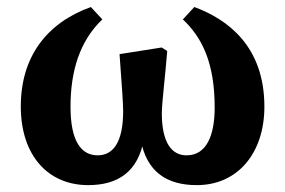

<svg xmlns="http://www.w3.org/2000/svg" viewBox="-20 -518 821 553"><path d="M233.9 15.2C319 15.2 378.3 -22.6 394.6 -118.2H384.8C401.4 -22 461.5 15.2 546.7 15.2C665.2 15.2 741.5 -77.6 741.5 -210.7C741.5 -384 636.8 -461.9 539.7 -497.8L506.7 -462.1C561.7 -410.1 598.3 -338.1 598.3 -208.2C598.3 -129.1 575.4 -70.6 517.3 -70.6C473.8 -70.6 446.1 -108.3 446.1 -191.8C446.1 -222.3 455.9 -297 461.6 -371.2L445.7 -381.2L324.3 -362.1C331 -272.4 334.7 -219.2 334.7 -198C334.7 -107 305 -70.6 261.4 -70.6C213.5 -70.6 183.1 -111.8 183.1 -210.4C183.1 -313.5 209.6 -400 274.7 -462.1L241.7 -497.8C114.3 -451.8 39.9 -354.4 39.9 -211.4C39.9 -70.4 118.2 15.2 233.9 15.2Z"/></svg>

Font: Source Serif Variable
Style: Regular
Weight: 389
Designer: Frank Grießhammer
Foundry: Adobe Systems Incorporated
Version: Version 3.001;hotconv 1.0.111;makeotfexe 2.5.65597